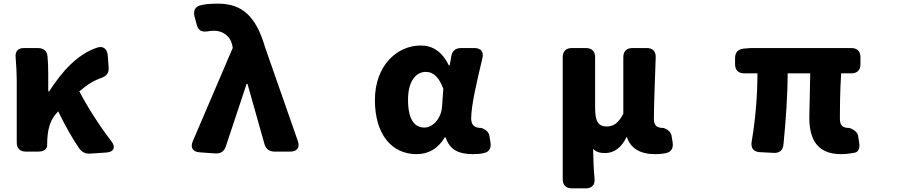

<svg xmlns="http://www.w3.org/2000/svg" viewBox="-20 -793 5040 1055"><path d="M72 -352V-10C72 22 90 40 122 40H189C221 40 239 27 239 5C239 -82 255 -136 298 -179L300 -181C341 -96 380 -29 415 22C431 44 450 53 477 51L565 45C606 42 617 16 592 -17C529 -98 462 -203 416 -291C460 -329 497 -351 537 -365C566 -375 579 -392 577 -423L572 -489C569 -523 548 -542 516 -532C407 -497 322 -402 250 -291H245V-387C245 -421 244 -455 241 -484C238 -514 218 -529 188 -529H112C78 -529 62 -510 66 -476C70 -430 72 -384 72 -352Z M1076 44 1163 50C1192 52 1212 39 1221 11L1335 -332H1340L1433 -2C1441 26 1460 40 1489 40H1576C1612 40 1629 17 1617 -17L1436 -535C1387 -702 1312 -773 1178 -773C1135 -773 1106 -770 1082 -764C1051 -756 1041 -733 1049 -702L1062 -654C1071 -623 1091 -616 1123 -621C1133 -623 1144 -624 1157 -624C1202 -624 1245 -597 1256 -545L1259 -530L1039 -16C1025 18 1039 41 1076 44Z M2269 54C2335 54 2386 24 2424 -38H2429C2451 30 2499 54 2580 54C2603 54 2623 52 2639 48C2669 42 2680 19 2675 -11L2669 -47C2664 -80 2624 -90 2624 -90C2592 -90 2569 -102 2569 -142C2569 -214 2602 -354 2631 -474C2639 -508 2622 -529 2587 -529H2514C2484 -529 2465 -515 2460 -484L2451 -434H2446C2409 -511 2355 -543 2292 -543C2160 -543 2040 -431 2040 -243C2040 -58 2130 54 2269 54ZM2222 -245C2222 -354 2271 -398 2319 -398C2365 -398 2394 -364 2416 -305L2409 -208C2405 -143 2359 -92 2312 -92C2257 -92 2222 -137 2222 -245Z M3072 -479V192C3072 224 3090 242 3122 242H3199C3232 242 3250 223 3247 189C3242 135 3240 87 3239 25C3257 44 3280 48 3306 48C3354 48 3396 17 3422 -39H3425C3445 22 3498 54 3579 54C3604 54 3623 52 3640 48C3669 42 3681 20 3676 -11L3670 -47C3665 -80 3625 -90 3625 -90C3592 -90 3573 -101 3573 -139C3573 -218 3579 -357 3583 -478C3584 -511 3566 -529 3534 -529H3455C3423 -529 3405 -511 3405 -479V-168C3379 -118 3352 -98 3315 -98C3270 -98 3250 -122 3250 -199V-479C3250 -511 3232 -529 3200 -529H3122C3090 -529 3072 -511 3072 -479Z M4602 54C4630 54 4656 50 4677 46C4698 41 4706 20 4701 -10L4695 -47C4690 -78 4646 -90 4646 -90C4613 -90 4595 -101 4595 -141C4595 -164 4595 -293 4602 -390H4658C4690 -390 4708 -408 4708 -440V-479C4708 -511 4690 -529 4658 -529H4105L4067 -526C4036 -523 4019 -505 4019 -474V-440C4019 -408 4037 -390 4069 -390H4142C4142 -281 4133 -147 4110 -13C4105 21 4121 41 4154 43L4231 47C4263 49 4282 33 4285 1C4298 -132 4308 -271 4308 -390H4432C4431 -298 4427 -179 4427 -147C4427 -27 4471 54 4602 54Z"/></svg>

Font: コーポレート・ロゴ（ラウンド）ver3 Bold
Style: Regular
Weight: 700
Designer: [KANA_main] LOGOTYPE.JP [Source Han Sans] Ryoko NISHIZUKA 西塚涼子 (kana, bopomofo & ideographs); Paul D. Hunt (Latin, Greek
Version: Version 12.001;FEAKit 1.0